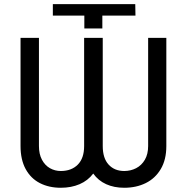

<svg xmlns="http://www.w3.org/2000/svg" viewBox="-20 -887 893 917"><path d="M232.4 -812.5V-867.2H626L627 -812.5H468.8V-751H382.8V-812.5ZM470.7 -706.1V-189.5Q470.7 -131.3 498.8 -100.8Q526.9 -70.3 573.2 -70.3Q604 -70.3 630.1 -83.7Q656.2 -97.2 671.9 -124Q687.5 -150.9 687.5 -189.5V-706.1H774.4V-189.5Q774.4 -124.5 748 -79.8Q721.7 -35.2 676.3 -12.7Q630.9 9.8 573.2 9.8Q524.9 9.8 487.1 -7.3Q449.2 -24.4 425.3 -58.1Q399.9 -24.4 360.1 -7.3Q320.3 9.8 270.5 9.8Q213.9 9.8 170.4 -12.5Q127 -34.7 102.5 -79.6Q78.1 -124.5 78.1 -189.5V-706.1H166V-189.5Q166 -150.9 180.4 -124Q194.8 -97.2 218.5 -83.7Q242.2 -70.3 270.5 -70.3Q321.3 -70.3 351.6 -100.8Q381.8 -131.3 381.8 -189.5V-706.1Z"/></svg>

Font: Pretendard JP
Style: Regular
Weight: 400
Designer: Base glyphs from Inter by Rasmus Andersson; Hangeul glyphs from Noto Sans CJK(Source Han Sans) by Jang Soo-young and Kan
Foundry: Kil Hyung-jin
Version: Version 1.309